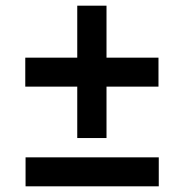

<svg xmlns="http://www.w3.org/2000/svg" viewBox="-20 -656 620 676"><path d="M69 -351V-453H538V-351ZM355 -170H252V-636H355ZM70 0V-102H539V0Z"/></svg>

Font: Ysabeau Infant ExtraBold
Style: Italic
Weight: 800
Italic angle: -12°
Designer: Christian Thalmann (Catharsis Fonts)
Version: Version 2.001;gftools[0.9.30]; featfreeze: ss01,ss02,lnum